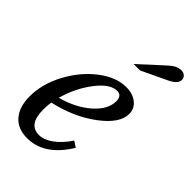

<svg xmlns="http://www.w3.org/2000/svg" viewBox="-241 -893 993 993"><g transform="rotate(45 255.5 -396.5)"><path d="M371 -133Q284 10 157 10Q89 10 51.5 -33Q14 -76 14 -153Q14 -243 62 -333.5Q110 -424 185 -482Q260 -540 334 -540Q382 -540 412.5 -515.5Q443 -491 443 -453Q443 -383 346.5 -311Q250 -239 116 -209Q112 -184 112 -154Q112 -45 189 -45Q226 -45 265.5 -74Q305 -103 339 -154ZM314 -493Q263 -493 207.5 -420.5Q152 -348 126 -254Q223 -280 286 -335.5Q349 -391 349 -451Q349 -493 314 -493ZM323 -651H276L406 -770Q442 -803 473 -803Q490 -803 500.5 -793.5Q511 -784 511 -768Q511 -740 460 -716Z"/></g></svg>

Font: Libre Baskerville
Style: Italic
Weight: 400
Italic angle: -15°
Designer: Pablo Impallari, Rodrigo Fuenzalida
Foundry: Pablo Impallari, Rodrigo Fuenzalida
Version: Version 1.051;Glyphs 3.2.3 (3260)